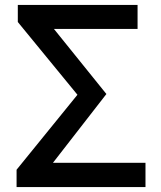

<svg xmlns="http://www.w3.org/2000/svg" viewBox="-20 -756 649 776"><path d="M47 0H568V-98H194L410 -376L198 -639H536V-736H52V-667L293 -373L47 -70Z"/></svg>

Font: Noto Sans Japanese Medium
Style: Regular
Weight: 500
Designer: Ryoko NISHIZUKA (kana & ideographs); Paul D. Hunt (Latin, Greek & Cyrillic); Wenlong ZHANG (bopomofo); Sandoll Communica
Foundry: Adobe Systems Incorporated
Version: Version 1.000;PS 1;hotconv 1.0.78;makeotf.lib2.5.61930